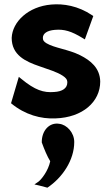

<svg xmlns="http://www.w3.org/2000/svg" viewBox="-20 -525 512 887"><path d="M323 131C323 88 289 51 254 47C208 39 172 79 173 133C185 166 198 197 212 220C203 264 172 303 158 314L139 327L161 332C174 335 187 339 199 342C268 296 323 215 323 131ZM31 -48C96 6 170 25 236 22C362 18 443 -55 443 -148C442 -211 398 -246 350 -270C296 -297 232 -303 195 -325C182 -333 178 -339 178 -350C178 -370 197 -384 233 -387C276 -391 310 -381 362 -349L372 -343L411 -451L405 -455C341 -498 273 -509 217 -504C110 -495 37 -424 34 -350C34 -271 97 -241 162 -219C204 -204 243 -193 270 -175C283 -166 291 -159 291 -144C291 -118 269 -102 230 -100C182 -96 142 -108 78 -161L67 -170Z"/></svg>

Font: Bluebird
Style: SfBdNrw
Weight: 700
Designer: Jasper
Foundry: Cannot Into Space Fonts
Version: Version 0.98